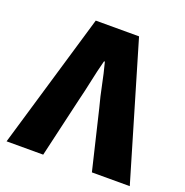

<svg xmlns="http://www.w3.org/2000/svg" viewBox="-119 -759 837 867"><g transform="rotate(20 300.0 -325.0)"><path d="M4 0 196 -650H404L596 0H414L346 -284Q332 -336 322 -386.5Q312 -437 298 -490H294Q280 -437 269.5 -386.5Q259 -336 246 -284L180 0Z"/></g></svg>

Font: Source Code Pro Black
Style: Regular
Weight: 900
Monospace: yes
Designer: Paul D. Hunt, Teo Tuominen
Foundry: Adobe Systems Incorporated
Version: Version 2.030;PS 1.000;hotconv 16.6.51;makeotf.lib2.5.65220